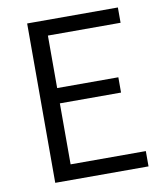

<svg xmlns="http://www.w3.org/2000/svg" viewBox="-82 -800 749 869"><g transform="rotate(-10 292.0 -366.0)"><path d="M101.6 0V-732.4H518.6V-662.1H184.6V-420.9H465.8V-350.6H184.6V-70.3H530.3V0Z"/></g></svg>

Font: Gen Shin Gothic Normal
Style: Regular
Weight: 300
Designer: [Source Han Sans]
Ryoko NISHIZUKA  (kana & ideographs); Paul D. Hunt (Latin, Greek & Cyrillic); Wenlong ZHANG  (bopomofo
Version: Version 1.002.20150607